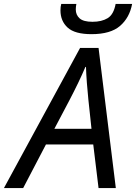

<svg xmlns="http://www.w3.org/2000/svg" viewBox="-77 -958 693 978"><path d="M-57 0 331 -714H425L513 0H425L398 -222H157L41 0ZM200 -302H389L373 -452Q369 -490 365.5 -536Q362 -582 361 -617H358Q342 -579 321 -535.5Q300 -492 277 -448ZM389 -784Q304 -784 267.5 -817.5Q231 -851 231 -905Q231 -924 235 -938H312Q309 -922 309 -910Q309 -882 328.5 -864.5Q348 -847 394 -847Q441 -847 471.5 -865.5Q502 -884 512 -938H596Q583 -868 534.5 -826Q486 -784 389 -784Z"/></svg>

Font: Manna Sans
Style: Italic
Weight: 400
Italic angle: -12°
Designer: Monotype Design Team
Foundry: Monotype Imaging Inc.
Version: Version 2.001.1; ttfautohint (v1.8.2)